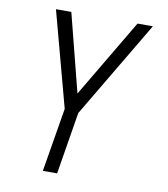

<svg xmlns="http://www.w3.org/2000/svg" viewBox="-82 -590 765 874"><g transform="rotate(10 300.0 -152.5)"><path d="M175 215 224 -80 106 -520H177L269 -159L483 -520H554L288 -72L241 215Z"/></g></svg>

Font: Iosevka SS04 Light Extended
Style: Italic
Weight: 300
Width: 7
Italic angle: -9°
Monospace: yes
Designer: Belleve Invis
Foundry: Belleve Invis
Version: Version 19.0.0; ttfautohint (v1.8.4)